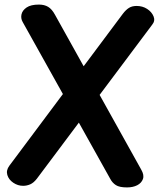

<svg xmlns="http://www.w3.org/2000/svg" viewBox="-20 -804 703 839"><path d="M79 -708Q70 -724 74 -741.5Q78 -759 96.5 -771.5Q115 -784 150 -784Q174 -784 190.5 -774Q207 -764 220 -740L597 -63Q611 -39 604.5 -21.5Q598 -4 579.5 5.5Q561 15 535 15Q502 15 486.5 5Q471 -5 462 -22ZM141 -23Q127 -5 112 1.5Q97 8 81 8Q58 8 38 -5.5Q18 -19 12 -39.5Q6 -60 21 -80L517 -744Q530 -761 543.5 -769.5Q557 -778 577 -778Q603 -778 623 -765Q643 -752 651 -732.5Q659 -713 645 -696Z"/></svg>

Font: Playpen Sans SemiBold
Style: Regular
Weight: 600
Designer: Laura Meseguer, Veronika Burian, José Scaglione
Foundry: TypeTogether
Version: Version 1.001